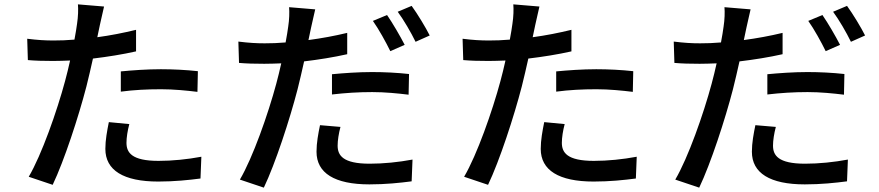

<svg xmlns="http://www.w3.org/2000/svg" viewBox="-20 -817 4040 882"><path d="M535 -396C596 -404 655 -407 720 -407C778 -407 838 -401 887 -395L889 -490C835 -496 774 -499 719 -499C655 -499 587 -494 535 -489ZM605 -680C547 -666 487 -654 427 -646L439 -703C444 -723 452 -763 458 -787L338 -797C340 -775 339 -740 334 -708C332 -689 327 -664 322 -635C289 -632 256 -631 226 -631C188 -631 153 -633 105 -639L108 -541C142 -538 179 -537 224 -537C248 -537 275 -538 302 -539C295 -507 287 -475 279 -445C242 -307 171 -105 112 -5L222 32C275 -79 341 -281 377 -420C387 -461 398 -506 407 -548C474 -556 543 -567 605 -581ZM480 -256C472 -216 464 -174 464 -133C464 -35 547 17 707 17C781 17 848 10 901 3L905 -97C841 -85 772 -78 708 -78C584 -78 561 -117 561 -161C561 -185 566 -217 574 -247Z M1839 -611C1819 -650 1783 -712 1758 -748L1693 -721C1720 -683 1753 -623 1773 -582ZM1505 -383C1566 -390 1625 -394 1690 -394C1748 -394 1808 -388 1857 -382L1859 -477C1805 -483 1744 -486 1689 -486C1625 -486 1557 -481 1505 -476ZM1575 -666C1517 -652 1457 -641 1397 -633L1409 -690C1414 -710 1422 -750 1428 -774L1308 -784C1310 -762 1309 -726 1304 -695C1302 -676 1297 -651 1292 -622C1259 -619 1226 -618 1196 -618C1158 -618 1123 -620 1075 -626L1078 -528C1112 -525 1149 -524 1194 -524C1218 -524 1245 -525 1272 -526C1265 -494 1257 -462 1249 -432C1212 -294 1141 -92 1082 8L1192 45C1245 -66 1311 -268 1347 -407C1357 -448 1368 -493 1377 -535C1444 -543 1513 -554 1575 -568ZM1450 -242C1442 -203 1434 -161 1434 -120C1434 -22 1517 30 1677 30C1751 30 1818 23 1871 16L1875 -84C1811 -72 1742 -65 1678 -65C1554 -65 1531 -104 1531 -148C1531 -172 1536 -204 1544 -234ZM1807 -763C1835 -725 1868 -668 1889 -625L1954 -654C1936 -690 1898 -753 1871 -790Z M2535 -396C2596 -404 2655 -407 2720 -407C2778 -407 2838 -401 2887 -395L2889 -490C2835 -496 2774 -499 2719 -499C2655 -499 2587 -494 2535 -489ZM2605 -680C2547 -666 2487 -654 2427 -646L2439 -703C2444 -723 2452 -763 2458 -787L2338 -797C2340 -775 2339 -740 2334 -708C2332 -689 2327 -664 2322 -635C2289 -632 2256 -631 2226 -631C2188 -631 2153 -633 2105 -639L2108 -541C2142 -538 2179 -537 2224 -537C2248 -537 2275 -538 2302 -539C2295 -507 2287 -475 2279 -445C2242 -307 2171 -105 2112 -5L2222 32C2275 -79 2341 -281 2377 -420C2387 -461 2398 -506 2407 -548C2474 -556 2543 -567 2605 -581ZM2480 -256C2472 -216 2464 -174 2464 -133C2464 -35 2547 17 2707 17C2781 17 2848 10 2901 3L2905 -97C2841 -85 2772 -78 2708 -78C2584 -78 2561 -117 2561 -161C2561 -185 2566 -217 2574 -247Z M3839 -611C3819 -650 3783 -712 3758 -748L3693 -721C3720 -683 3753 -623 3773 -582ZM3505 -383C3566 -390 3625 -394 3690 -394C3748 -394 3808 -388 3857 -382L3859 -477C3805 -483 3744 -486 3689 -486C3625 -486 3557 -481 3505 -476ZM3575 -666C3517 -652 3457 -641 3397 -633L3409 -690C3414 -710 3422 -750 3428 -774L3308 -784C3310 -762 3309 -726 3304 -695C3302 -676 3297 -651 3292 -622C3259 -619 3226 -618 3196 -618C3158 -618 3123 -620 3075 -626L3078 -528C3112 -525 3149 -524 3194 -524C3218 -524 3245 -525 3272 -526C3265 -494 3257 -462 3249 -432C3212 -294 3141 -92 3082 8L3192 45C3245 -66 3311 -268 3347 -407C3357 -448 3368 -493 3377 -535C3444 -543 3513 -554 3575 -568ZM3450 -242C3442 -203 3434 -161 3434 -120C3434 -22 3517 30 3677 30C3751 30 3818 23 3871 16L3875 -84C3811 -72 3742 -65 3678 -65C3554 -65 3531 -104 3531 -148C3531 -172 3536 -204 3544 -234ZM3807 -763C3835 -725 3868 -668 3889 -625L3954 -654C3936 -690 3898 -753 3871 -790Z"/></svg>

Font: Noto Sans T Chinese Medium
Style: Regular
Weight: 500
Designer: Ryoko NISHIZUKA (kana & ideographs); Paul D. Hunt (Latin, Greek & Cyrillic); Wenlong ZHANG (bopomofo); Sandoll Communica
Foundry: Adobe Systems Incorporated
Version: Version 1.000;PS 1;hotconv 1.0.78;makeotf.lib2.5.61930